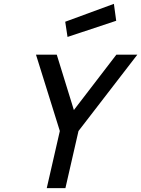

<svg xmlns="http://www.w3.org/2000/svg" viewBox="-20 -978 734 998"><path d="M320 0H223L291 -297L167 -694H275L364 -406L585 -694H694L388 -297ZM572 -958 584 -870 331 -786 319 -865Z"/></svg>

Font: Panefresco 600wt
Style: Italic
Weight: 600
Foundry: Campivisivi & Chank Co
Version: Version 1.000